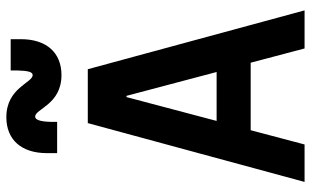

<svg xmlns="http://www.w3.org/2000/svg" viewBox="-212 -792 1003 620"><g transform="rotate(-90 290.0 -481.5)"><path d="M134 0 180 -174H398L444 0H567L377 -700H203L13 0ZM210 -284 287 -575H291L368 -284ZM106 -799H207V-820C208 -855 214 -870 224 -870C249 -870 263 -785 358 -785C431 -785 474 -834 474 -916V-949H373V-928C372 -892 368 -878 358 -878C333 -878 317 -963 222 -963C149 -963 106 -914 106 -832Z"/></g></svg>

Font: CommitMono-dimboump
Style: Bold
Weight: 700
Monospace: yes
Designer: Eigil Nikolajsen
Foundry: Eigil Nikolajsen
Version: Version 1.143